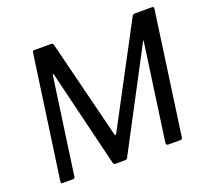

<svg xmlns="http://www.w3.org/2000/svg" viewBox="-125 -900 1156 1058"><g transform="rotate(-20 453.0 -371.0)"><path d="M70.5 0Q63.6 0 62 -3.1Q60.5 -6.2 62 -17.3L162.7 -730.8Q163.9 -738.4 165.9 -740.2Q167.8 -742 174.4 -742H272.5Q278.9 -742 281.7 -739.3Q284.4 -736.5 285.7 -731.3L429.1 -156.5Q430.8 -147.6 434.6 -148.8Q438.5 -150.1 442.7 -158.7L746.8 -731Q752.2 -742 762.2 -742H864.6Q875.6 -742 874 -729.6L773.6 -12.9Q772.3 -4.8 769.5 -2.4Q766.8 0 758.5 0H692.4Q684.7 0 680.6 -3.5Q676.5 -6.9 678 -15.8L757.4 -580.2Q758.7 -585.3 757 -585.3Q755.3 -585.3 753.2 -581.1L452.2 -10.8Q448.9 -4.3 445.2 -2.1Q441.5 0 434.3 0H381.4Q374.6 0 371.7 -2.7Q368.7 -5.4 366.4 -14.3L229.6 -577.4Q228.3 -582.6 226.2 -582.6Q224.1 -582.6 222.9 -577.9L142.9 -10.2Q141.9 -4.6 139.2 -2.3Q136.5 0 130.2 0H70.5Z"/></g></svg>

Font: Libre Franklin Thin
Style: Italic
Weight: 100
Italic angle: -8°
Designer: Pablo Impallari, Rodrigo Fuenzalida, Nhung Nguyen
Foundry: Impallari Type
Version: Version 3.000